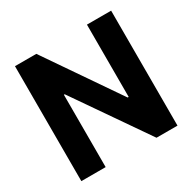

<svg xmlns="http://www.w3.org/2000/svg" viewBox="-160 -889 1055 1052"><g transform="rotate(-30 367.5 -363.5)"><path d="M63.2 0V-727.3H198.2L512.1 -269.9H518.5V-727.3H671.5V0H538.7L222.3 -457.7H217V0Z"/></g></svg>

Font: Cannonade
Style: Bold
Weight: 700
Designer: Rasmus Andersson
Foundry: rsms
Version: Version 3.012;git-f93a4a705